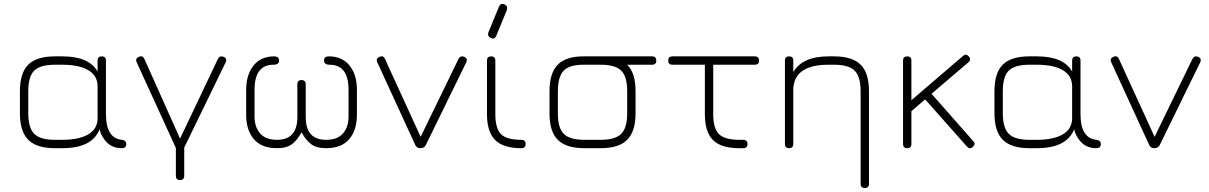

<svg xmlns="http://www.w3.org/2000/svg" viewBox="-20 -744 6069 964"><path d="M80 -175V-286Q80 -378 122 -419.5Q164 -461 255 -461H293Q427 -461 470 -385V-440Q470 -461 491 -461Q512 -461 512 -440V-171Q512 -50 592 -42Q614 -39 614 -21Q614 0 592 0Q545 0 516.5 -29Q488 -58 480 -95Q443 0 293 0H255Q164 0 122 -42Q80 -84 80 -175ZM122 -175Q122 -102 152 -72Q182 -42 255 -42H293Q377 -42 423.5 -69.5Q470 -97 470 -151V-310Q470 -364 423.5 -391.5Q377 -419 293 -419H255Q182 -419 152 -389.5Q122 -360 122 -286Z M863 139V-1L666 -432Q658 -451 678 -459Q697 -467 705 -448L884 -48L1074 -448Q1083 -466 1102 -459Q1122 -451 1113 -431L905 -3V139Q905 160 884 160Q863 160 863 139Z M1216 -167V-293Q1216 -369 1253 -415Q1290 -461 1357 -461Q1381 -461 1381 -440Q1381 -419 1353 -419Q1258 -419 1258 -293V-160Q1258 -106 1286 -74Q1314 -42 1371 -42Q1473 -42 1473 -156V-320Q1473 -342 1494 -342Q1515 -342 1515 -320V-156Q1515 -42 1617 -42Q1674 -42 1702 -74Q1730 -106 1730 -160V-293Q1730 -419 1635 -419Q1607 -419 1607 -440Q1607 -461 1631 -461Q1698 -461 1735 -415Q1772 -369 1772 -293V-167Q1772 -91 1733.5 -45.5Q1695 0 1617 0Q1568 0 1541 -21Q1514 -42 1494 -80Q1474 -42 1447 -21Q1420 0 1371 0Q1293 0 1254.5 -45.5Q1216 -91 1216 -167Z M2118 -16Q2110 0 2091 0Q2072 0 2065 -16L1874 -432Q1866 -451 1886 -459Q1905 -467 1913 -448L2092 -57L2282 -448Q2291 -466 2310 -459Q2330 -451 2321 -431Z M2445 -553Q2426 -562 2432 -581L2485 -710Q2493 -730 2513 -722Q2531 -713 2525 -694L2472 -565Q2464 -545 2445 -553ZM2597 0Q2507 0 2466 -41Q2425 -82 2425 -171V-440Q2425 -461 2446 -461Q2467 -461 2467 -440V-171Q2467 -99 2495.5 -70.5Q2524 -42 2597 -42Q2619 -42 2619 -21Q2619 0 2597 0Z M2914 0Q2823 0 2781 -41.5Q2739 -83 2739 -174V-286Q2739 -378 2781 -420Q2823 -462 2914 -461H3254Q3275 -461 3275 -440Q3275 -419 3254 -419H3129Q3171 -378 3171 -286V-175Q3171 -84 3129 -42Q3087 0 2996 0ZM2781 -174Q2781 -101 2811 -71.5Q2841 -42 2914 -42H2996Q3069 -42 3099 -72Q3129 -102 3129 -175V-286Q3129 -360 3099 -389.5Q3069 -419 2996 -419H2914Q2841 -420 2811 -390Q2781 -360 2781 -286Z M3711 0H3687Q3599 -1 3559 -41.5Q3519 -82 3519 -171V-419H3356Q3335 -419 3335 -440Q3335 -461 3356 -461H3770Q3791 -461 3791 -440Q3791 -419 3770 -419H3561V-171Q3561 -100 3589 -71.5Q3617 -43 3688 -42H3711Q3733 -42 3733 -21Q3733 0 3711 0Z M3963 -21Q3963 0 3942 0Q3921 0 3921 -21V-440Q3921 -461 3942 -461Q3963 -461 3963 -440V-382Q4009 -461 4140 -461H4168Q4259 -461 4301 -419.5Q4343 -378 4343 -286V179Q4343 200 4322 200Q4301 200 4301 179V-286Q4301 -360 4271 -389.5Q4241 -419 4168 -419H4140Q3977 -419 3964 -310Q3964 -306 3963 -304Z M4514 -21V-440Q4514 -461 4535 -461Q4556 -461 4556 -440V-241L4815 -463Q4830 -477 4844 -461Q4858 -445 4842 -431L4657 -273L4658 -272L4866 -36Q4881 -20 4864 -6Q4849 8 4835 -8L4626 -244L4625 -245L4556 -186V-21Q4556 0 4535 0Q4514 0 4514 -21Z M4973 -175V-286Q4973 -378 5015 -419.5Q5057 -461 5148 -461H5186Q5320 -461 5363 -385V-440Q5363 -461 5384 -461Q5405 -461 5405 -440V-171Q5405 -50 5485 -42Q5507 -39 5507 -21Q5507 0 5485 0Q5438 0 5409.5 -29Q5381 -58 5373 -95Q5336 0 5186 0H5148Q5057 0 5015 -42Q4973 -84 4973 -175ZM5015 -175Q5015 -102 5045 -72Q5075 -42 5148 -42H5186Q5270 -42 5316.5 -69.5Q5363 -97 5363 -151V-310Q5363 -364 5316.5 -391.5Q5270 -419 5186 -419H5148Q5075 -419 5045 -389.5Q5015 -360 5015 -286Z M5803 -16Q5795 0 5776 0Q5757 0 5750 -16L5559 -432Q5551 -451 5571 -459Q5590 -467 5598 -448L5777 -57L5967 -448Q5976 -466 5995 -459Q6015 -451 6006 -431Z"/></svg>

Font: Jura Light
Style: Regular
Weight: 300
Designer: Daniel Johnson, Alexei Vanyashin
Foundry: Daniel Johnson
Version: Version 5.103